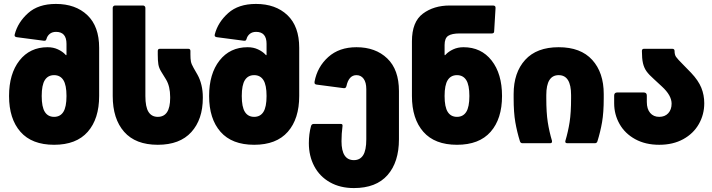

<svg xmlns="http://www.w3.org/2000/svg" viewBox="-20 -728 3620 976"><path d="M26 -240Q26 -353 79 -420.5Q132 -488 222 -488Q251 -488 274.5 -477Q298 -466 312 -451Q318 -443 318 -452V-505Q318 -566 265 -566Q245 -566 232.5 -555.5Q220 -545 216 -529Q214 -524 211.5 -522Q209 -520 202 -521L65 -539Q51 -541 55 -554Q71 -615 123 -661.5Q175 -708 264 -708Q364 -708 424 -651Q484 -594 484 -485V-240Q484 -124 426 -58Q368 8 255 8Q142 8 84 -58Q26 -124 26 -240ZM255 -134Q286 -134 302 -159Q318 -184 318 -240Q318 -296 302 -321Q286 -346 255 -346Q224 -346 208 -321Q192 -296 192 -240Q192 -184 208 -159Q224 -134 255 -134Z M553 -240V-688Q553 -693 556.5 -696.5Q560 -700 565 -700H707Q712 -700 715.5 -696.5Q719 -693 719 -688V-240Q719 -184 735 -159Q751 -134 782 -134Q845 -134 845 -230V-235Q845 -289 824 -324L800 -363Q788 -382 785 -401Q782 -420 782 -449V-469Q782 -480 793 -480H937Q948 -480 948 -469V-451Q948 -429 950.5 -415.5Q953 -402 964 -383L984 -348Q997 -325 1004 -295.5Q1011 -266 1011 -235V-230Q1011 -121 952.5 -56.5Q894 8 782 8Q669 8 611 -58Q553 -124 553 -240Z M1043 -240Q1043 -353 1096 -420.5Q1149 -488 1239 -488Q1268 -488 1291.5 -477Q1315 -466 1329 -451Q1335 -443 1335 -452V-505Q1335 -566 1282 -566Q1262 -566 1249.5 -555.5Q1237 -545 1233 -529Q1231 -524 1228.5 -522Q1226 -520 1219 -521L1082 -539Q1068 -541 1072 -554Q1088 -615 1140 -661.5Q1192 -708 1281 -708Q1381 -708 1441 -651Q1501 -594 1501 -485V-240Q1501 -124 1443 -58Q1385 8 1272 8Q1159 8 1101 -58Q1043 -124 1043 -240ZM1272 -134Q1303 -134 1319 -159Q1335 -184 1335 -240Q1335 -296 1319 -321Q1303 -346 1272 -346Q1241 -346 1225 -321Q1209 -296 1209 -240Q1209 -184 1225 -159Q1241 -134 1272 -134Z M1550 0Q1550 -47 1561 -87Q1564 -98 1575 -98H1713Q1723 -98 1721 -86Q1716 -49 1716 -10Q1716 86 1779 86Q1810 86 1826 61Q1842 36 1842 -20V-275Q1842 -309 1828.5 -327.5Q1815 -346 1792 -346Q1753 -346 1741 -290Q1739 -284 1736 -281.5Q1733 -279 1726 -280L1589 -298Q1583 -299 1580.5 -302Q1578 -305 1579 -313Q1593 -388 1648.5 -438Q1704 -488 1792 -488Q1889 -488 1948.5 -431Q2008 -374 2008 -265V-20Q2008 96 1950 162Q1892 228 1779 228Q1709 228 1657 198.5Q1605 169 1577.5 117Q1550 65 1550 0Z M2266 -700H2486Q2500 -700 2499 -687L2492 -569Q2492 -558 2480 -558H2317Q2277 -558 2258.5 -546Q2240 -534 2240 -499V-452Q2240 -443 2246 -451Q2260 -466 2283.5 -477Q2307 -488 2336 -488Q2426 -488 2479 -420.5Q2532 -353 2532 -240Q2532 -124 2474 -58Q2416 8 2303 8Q2190 8 2132 -58Q2074 -124 2074 -240V-518Q2074 -617 2129.5 -658.5Q2185 -700 2266 -700ZM2303 -134Q2334 -134 2350 -159Q2366 -184 2366 -240Q2366 -296 2350 -321Q2334 -346 2303 -346Q2272 -346 2256 -321Q2240 -296 2240 -240Q2240 -184 2256 -159Q2272 -134 2303 -134Z M2757 -245V-229Q2757 -155 2764.5 -107Q2772 -59 2786 -12V-8Q2786 0 2776 0H2636Q2626 0 2623 -10Q2608 -58 2599.5 -107Q2591 -156 2591 -229V-250Q2591 -359 2649.5 -423.5Q2708 -488 2820 -488Q2932 -488 2990.5 -423.5Q3049 -359 3049 -250V-229Q3049 -156 3040.5 -107Q3032 -58 3017 -10Q3014 0 3004 0H2864Q2851 0 2854 -12Q2868 -59 2875.5 -107Q2883 -155 2883 -229V-245Q2883 -346 2820 -346Q2757 -346 2757 -245Z M3102 -203V-242Q3102 -258 3118 -258H3252Q3268 -258 3268 -242V-210Q3268 -174 3285 -154Q3302 -134 3331 -134Q3360 -134 3377 -152.5Q3394 -171 3394 -201Q3394 -243 3345 -288L3305 -325Q3279 -348 3266.5 -365.5Q3254 -383 3248.5 -406.5Q3243 -430 3243 -469Q3243 -480 3254 -480H3397Q3409 -480 3409 -469Q3409 -450 3416.5 -439Q3424 -428 3454 -398L3493 -358Q3530 -319 3545 -282Q3560 -245 3560 -203Q3560 -146 3532.5 -97.5Q3505 -49 3453 -20.5Q3401 8 3331 8Q3261 8 3209 -20.5Q3157 -49 3129.5 -97.5Q3102 -146 3102 -203Z"/></svg>

Font: Barlow GEO ExtraBold
Style: Regular
Weight: 800
Designer: Jeremy Tribby
Foundry: Tribby Type
Version: Version 1.408